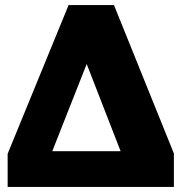

<svg xmlns="http://www.w3.org/2000/svg" viewBox="-20 -733 713 753"><path d="M249 -713H427L662 -131V0H10V-130ZM453 -140 320 -482 185 -140Z"/></svg>

Font: Bitter Pro Black
Style: Regular
Weight: 900
Designer: Sol Matas, and Bitter project Authors
Foundry: Sol Matas
Version: Version 1.010